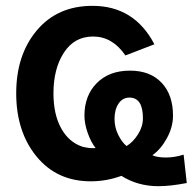

<svg xmlns="http://www.w3.org/2000/svg" viewBox="-20 -600 669 654"><path d="M35.2 -282.2Q35.2 -413.1 105.5 -496.6Q175.8 -580.1 294.9 -580.1Q437.5 -580.1 505.9 -449.2L407.2 -411.1Q363.3 -475.6 296.9 -475.6Q233.4 -475.6 197.8 -420.9Q162.1 -366.2 162.1 -282.2Q162.1 -210.9 188 -163.6Q213.9 -116.2 259.8 -100.6Q285.2 -93.8 305.7 -95.7Q290 -115.2 278.8 -147Q267.6 -178.7 267.6 -206.1Q267.6 -274.4 309.6 -316.9Q351.6 -359.4 422.9 -359.4Q491.2 -359.4 530.3 -318.4Q569.3 -277.3 569.3 -206.1Q569.3 -167 548.3 -128.9Q527.3 -90.8 499 -71.3Q514.6 -63.5 545.9 -63.5Q574.2 -63.5 605.5 -73.2L616.2 23.4Q560.5 34.2 519.5 34.2Q449.2 34.2 393.6 -1Q342.8 17.6 289.1 17.6Q173.8 17.6 104.5 -66.9Q35.2 -151.4 35.2 -282.2ZM370.1 -195.3Q370.1 -166 382.8 -140.6Q395.5 -115.2 411.1 -102.5Q433.6 -116.2 450.2 -142.6Q466.8 -168.9 466.8 -197.3Q466.8 -267.6 420.9 -267.6Q397.5 -267.6 383.8 -247.1Q370.1 -226.6 370.1 -195.3Z"/></svg>

Font: Gothic A1
Style: Bold
Weight: 700
Version: Version 2.50